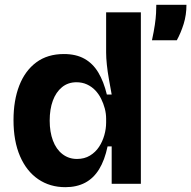

<svg xmlns="http://www.w3.org/2000/svg" viewBox="-20 -762 793 796"><path d="M251 14Q187 14 138.5 -19Q90 -52 63 -114.5Q36 -177 36 -264Q36 -346 60 -407.5Q84 -469 130.5 -503.5Q177 -538 245 -538Q295 -538 330 -518.5Q365 -499 387.5 -461.5Q410 -424 423 -370H443Q437 -403 431.5 -434Q426 -465 423 -493.5Q420 -522 420 -544V-711H564V-246V0H443V-155H426Q414 -98 391 -60.5Q368 -23 333 -4.5Q298 14 251 14ZM299 -103Q330 -103 353 -117Q376 -131 390.5 -153Q405 -175 412.5 -201.5Q420 -228 420 -254V-270Q420 -291 414.5 -312Q409 -333 399 -353Q389 -373 374.5 -388Q360 -403 340.5 -412Q321 -421 297 -421Q262 -421 237 -400.5Q212 -380 199 -344.5Q186 -309 186 -262Q186 -215 199.5 -179Q213 -143 239 -123Q265 -103 299 -103ZM610 -595Q618 -632 622 -659.5Q626 -687 627 -707.5Q628 -728 628 -742H753Q753 -700 741.5 -663Q730 -626 713 -595Z"/></svg>

Font: Bricolage Grotesque 18pt
Style: Bold
Weight: 700
Designer: Mathieu Triay
Foundry: Atelier Triay
Version: Version 1.000;gftools[0.9.30]